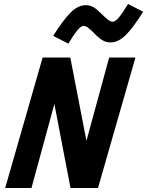

<svg xmlns="http://www.w3.org/2000/svg" viewBox="-20 -944 739 964"><path d="M253 -422 138 0H6L194 -655H333L414 -237L528 -655H660L472 0H334ZM623 -924 699 -885Q648 -804 611 -767.5Q574 -731 535 -731Q515 -731 498 -740Q481 -749 458 -772Q437 -794 423.5 -804Q410 -814 399 -814Q387 -814 369 -792.5Q351 -771 323 -725L247 -764Q298 -845 335 -881.5Q372 -918 411 -918Q431 -918 447.5 -909Q464 -900 487 -877Q509 -855 522 -845Q535 -835 546 -835Q559 -835 577 -856.5Q595 -878 623 -924Z"/></svg>

Font: Intel One Mono
Style: Bold Italic
Weight: 700
Italic angle: -16°
Monospace: yes
Designer: Fred Shallcrass
Foundry: Frere-Jones Type LLC
Version: Version 1.400;hotconv 1.1.0;makeotfexe 2.6.0;FJTRelease1.4